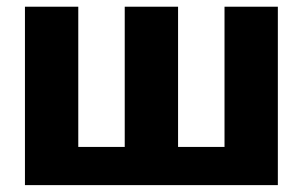

<svg xmlns="http://www.w3.org/2000/svg" viewBox="-20 -538 880 558"><path d="M52.5 -518.5H207.5V-111H342.5V-518.5H497.5V-111H632.5V-518.5H787.5V0H52.5Z"/></svg>

Font: Lato Black
Style: Regular
Weight: 900
Designer: Lukasz Dziedzic
Foundry: tyPoland Lukasz Dziedzic
Version: Version 2.007; 2014-02-27